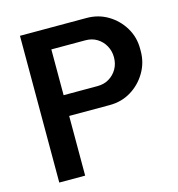

<svg xmlns="http://www.w3.org/2000/svg" viewBox="-103 -776 806 867"><g transform="rotate(-15 300.0 -343.0)"><path d="M68 0V-686H379Q434 -686 478.5 -659.5Q523 -633 550 -588.5Q577 -544 577 -490V-478Q577 -424 550 -378.5Q523 -333 478.5 -306Q434 -279 379 -279H189V0ZM189 -376H348Q378 -376 401.5 -390Q425 -404 439 -428Q453 -452 453 -483Q453 -512 439.5 -536.5Q426 -561 402.5 -575.5Q379 -590 348 -590H189Z"/></g></svg>

Font: Chivo Mono Medium
Style: Regular
Weight: 500
Monospace: yes
Designer: Hector Gatti
Foundry: Omnibus-Type
Version: Version 1.008